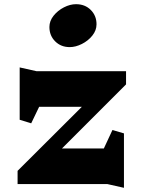

<svg xmlns="http://www.w3.org/2000/svg" viewBox="-20 -879 685 917"><path d="M476 -170 517 -258 572 -242V18L492 0H64V-63L371 -369H167L129 -290L74 -307V-557L154 -539H582V-476L276 -170ZM441 -763Q441 -734 421 -709Q401 -684 371 -669Q341 -654 313 -654Q271 -654 243.5 -681.5Q216 -709 216 -750Q216 -779 236 -804Q256 -829 285.5 -844Q315 -859 343 -859Q386 -859 413.5 -831.5Q441 -804 441 -763Z"/></svg>

Font: InknutAntiqua
Style: Bold
Weight: 700
Designer: Claus Eggers Srensen
Foundry: Claus Eggers Srensen
Version: Version 1.000; ttfautohint (v1.2) -l 7 -r 28 -G 50 -x 13 -D 